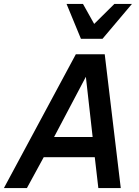

<svg xmlns="http://www.w3.org/2000/svg" viewBox="-52 -950 700 970"><path d="M-32.2 0 331.1 -675.8H477.1L558.1 0H444.8L426.8 -155.8H168.9L84 0ZM221.2 -257.8H416L381.8 -562ZM367.2 -930.2 423.8 -829.1 525.9 -930.2H614.7L465.8 -753.9H356.9L284.2 -930.2Z"/></svg>

Font: Clear Sans Medium
Style: Italic
Weight: 500
Italic angle: -12°
Foundry: Intel Corporation
Version: Version 1.00